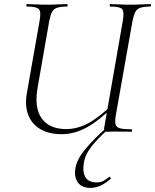

<svg xmlns="http://www.w3.org/2000/svg" viewBox="-20 -645 759 940"><path d="M281 12Q221 12 179 -12Q137 -36 119 -80.5Q101 -125 111 -186L174 -544Q182 -587 170.5 -600Q159 -613 111 -613Q109 -613 109 -619Q109 -625 111 -625Q131 -625 155.5 -623.5Q180 -622 208 -622Q237 -622 263.5 -623.5Q290 -625 309 -625Q311 -625 311 -619Q311 -613 309 -613Q277 -613 259.5 -607Q242 -601 234.5 -586Q227 -571 221 -542L165 -221Q146 -118 184 -65.5Q222 -13 304 -13Q356 -13 408 -39.5Q460 -66 530 -133L537 -125Q462 -52 402.5 -20Q343 12 281 12ZM502 0Q492 0 490.5 -3Q489 -6 490 -19L581 -542Q589 -585 579 -599Q569 -613 519 -613Q517 -613 517 -619Q517 -625 519 -625Q539 -625 564.5 -623.5Q590 -622 618 -622Q645 -622 671.5 -623.5Q698 -625 717 -625Q719 -625 719 -619Q719 -613 717 -613Q686 -613 668.5 -607.5Q651 -602 643 -587.5Q635 -573 629 -544L547 -81Q542 -52 545.5 -37Q549 -22 567 -17Q585 -12 623 -12Q627 -12 627 -6Q627 0 623 0Q604 0 585 -0.5Q566 -1 545 -1Q533 -1 523 -0.5Q513 0 502 0ZM422 275Q381 275 361.5 248.5Q342 222 349 179Q357 133 399.5 83Q442 33 495 -14L504 -7Q461 31 429.5 70Q398 109 391 150Q383 196 398 222Q413 248 453 248Q475 248 488.5 239.5Q502 231 515 221Q517 219 520.5 223.5Q524 228 522 230Q495 254 470.5 264.5Q446 275 422 275Z"/></svg>

Font: Cormorant Infant Light
Style: Italic
Weight: 300
Italic angle: -10°
Designer: Christian Thalmann (Catharsis Fonts)
Foundry: Catharsis Fonts
Version: Version 4.001